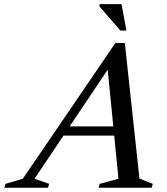

<svg xmlns="http://www.w3.org/2000/svg" viewBox="-90 -886 788 906"><path d="M179.5 -246 194 -289.5H513L498.5 -246ZM568 -43.5 631 -18.5 625.5 0H375L380.5 -18.5L469 -42.5L414.5 -594L443.5 -595L73 -42.5L142 -18.5L136.5 0H-69.5L-64 -18.5L17.5 -42.5L454.5 -683H499ZM506.5 -742H478L379 -856L380 -866.5H483.5Z"/></svg>

Font: Newsreader 24pt Medium
Style: Italic
Weight: 500
Italic angle: -17°
Designer: Hugues Gentile
Foundry: Production Type
Version: Version 1.003